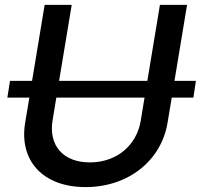

<svg xmlns="http://www.w3.org/2000/svg" viewBox="-20 -747 815 779"><path d="M774.9 -419H687.9L739 -727.3H628.9L577.8 -419H219.8L271 -727.3H161.2L110.1 -419H20.6L9.9 -350.9H99.1L82 -248.9C56.8 -96.2 152.7 12.1 327.4 12.1C501.4 12.1 634.6 -96.2 659.8 -248.9L676.8 -350.9H764.6ZM193.2 -257.8 208.5 -350.9H566.4L551.1 -257.8C535.2 -159.1 455.3 -88.1 344.5 -88.1C233.7 -88.1 177.2 -159.1 193.2 -257.8Z"/></svg>

Font: Magic Ui Pro Medium
Style: Italic
Weight: 500
Italic angle: -9.39999°
Designer: Stefan Endress, Andreas Faust
Version: Version 1.000;FEAKit 1.0